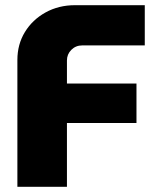

<svg xmlns="http://www.w3.org/2000/svg" viewBox="-20 -720 603 740"><path d="M47 0V-489Q47 -549 76 -596.5Q105 -644 155.5 -672Q206 -700 269 -700H538V-545H297Q272 -545 255 -528Q238 -511 238 -487V-398H506V-246H238V0Z"/></svg>

Font: MuseoModerno ExtraBold
Style: Regular
Weight: 800
Designer: Pablo Cosgaya, Héctor Gatti, Marcela Romero, and the Authors of The MuseoModerno Project.
Foundry: Omnibus-Type Team
Version: Version 1.001